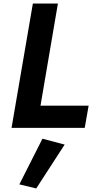

<svg xmlns="http://www.w3.org/2000/svg" viewBox="-20 -720 529 1081"><path d="M165 -700H306L208 -125H479L457 0H45ZM219 61 344 94 184 341 89 318Z"/></svg>

Font: Von Semi
Style: Italic
Weight: 600
Version: Version 4.000; ttfautohint (v1.8.4.7-5d5b)